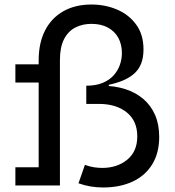

<svg xmlns="http://www.w3.org/2000/svg" viewBox="-20 -820 773 849"><path d="M361.5 -441Q403.5 -441 433.2 -453.2Q463 -465.5 481.8 -486Q500.5 -506.5 509.8 -532.2Q519 -558 519 -585Q519 -624 503 -653Q487 -682 456.8 -698.2Q426.5 -714.5 384.5 -714.5Q344.5 -714.5 313 -698.2Q281.5 -682 263.2 -646.8Q245 -611.5 245 -554V0H48V-80.5H151V-455H48V-535.5H151V-554Q151 -630 179.2 -685.2Q207.5 -740.5 260 -770.2Q312.5 -800 384.5 -800Q445 -800 497.5 -777.8Q550 -755.5 582.2 -711.2Q614.5 -667 614.5 -601.5Q614.5 -564.5 603.8 -538Q593 -511.5 572.5 -493.8Q552 -476 524 -464.2Q496 -452.5 461 -445V-387.5ZM355.5 -91Q377 -83 396.5 -80.2Q416 -77.5 432.5 -77.5Q498 -77.5 542.5 -113.8Q587 -150 587 -217Q587 -286 540.2 -323.2Q493.5 -360.5 418 -360.5H361.5V-441H429.5Q487 -441 533.8 -426Q580.5 -411 614 -382.2Q647.5 -353.5 665.8 -311.5Q684 -269.5 684 -215Q684 -143 652.8 -92.8Q621.5 -42.5 565.8 -16.8Q510 9 435.5 9Q407.5 9 380.8 4.5Q354 0 327 -9.5Z"/></svg>

Font: Hepta Slab Medium
Style: Regular
Weight: 500
Designer: Michael LaGattuta
Foundry: Michael LaGattuta
Version: Version 1.102